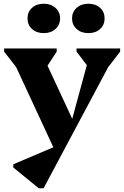

<svg xmlns="http://www.w3.org/2000/svg" viewBox="-20 -755 664 1026"><path d="M622 -479 558 -396 213 251H187L51 140V123L265 32L66 -397L2 -479V-496H283V-479L234 -404L366 -120L444 -407L389 -479V-496H622ZM214 -578Q175 -578 151 -600Q127 -622 127 -657Q127 -691 151 -713Q175 -735 214 -735Q252 -735 276.5 -713Q301 -691 301 -657Q301 -622 276.5 -600Q252 -578 214 -578ZM452 -578Q414 -578 389.5 -600Q365 -622 365 -657Q365 -691 389.5 -713Q414 -735 452 -735Q491 -735 515 -713Q539 -691 539 -657Q539 -622 515 -600Q491 -578 452 -578Z"/></svg>

Font: Platypi
Style: Bold
Weight: 700
Designer: David Sargent
Foundry: Bolt Cutter Type
Version: Version 1.200; ttfautohint (v1.8.4.7-5d5b)